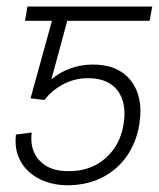

<svg xmlns="http://www.w3.org/2000/svg" viewBox="-20 -548 478 577"><path d="M113.8 -247.6 71.8 -252.4 147.9 -528.3H437.5L429.7 -485.4H182.1L134.3 -309.1Q156.2 -329.1 189.5 -341.6Q222.7 -354 256.8 -354Q334 -355 372.8 -306.2Q411.6 -257.3 398.9 -175.8Q390.6 -121.6 361.8 -79.8Q333 -38.1 287.8 -14.9Q242.7 8.3 183.6 8.8Q148.4 8.8 118.4 -1.7Q88.4 -12.2 66.4 -32.2Q44.4 -52.2 34.2 -80.3Q23.9 -108.4 27.8 -143.6L75.2 -149.9Q68.8 -97.2 99.1 -65.2Q129.4 -33.2 186 -33.7Q252 -33.2 296.4 -72Q340.8 -110.8 351.1 -173.3Q361.8 -236.8 334.2 -274.7Q306.6 -312.5 246.6 -313Q205.1 -313.5 169.9 -294.7Q134.8 -275.9 113.8 -247.6ZM192.4 -528.3 185.1 -485.4H55.2L62.5 -528.3Z"/></svg>

Font: Inter Tight ExtraLight
Style: Italic
Weight: 250
Italic angle: -9.39999°
Designer: Rasmus Andersson
Foundry: rsms
Version: Version 3.004